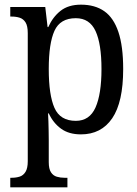

<svg xmlns="http://www.w3.org/2000/svg" viewBox="-20 -566 586 823"><path d="M24 237V196H30Q49 196 64.5 191Q80 186 89.5 170.5Q99 155 99 125V-424Q99 -455 89.5 -470Q80 -485 64.5 -490Q49 -495 30 -495H24V-536H174L184 -450H187Q206 -493 239.5 -519.5Q273 -546 327 -546Q387 -546 427 -518Q467 -490 487.5 -429Q508 -368 508 -270Q508 -128 461 -59Q414 10 327 10Q275 10 241.5 -14.5Q208 -39 189 -80H186Q187 -65 187.5 -46Q188 -27 188.5 -6.5Q189 14 189 34V129Q189 158 198.5 172.5Q208 187 223.5 191.5Q239 196 256 196H269V237ZM305 -48Q364 -48 389.5 -105.5Q415 -163 415 -270Q415 -378 389.5 -433Q364 -488 305 -488Q238 -488 213.5 -434Q189 -380 189 -270Q189 -159 213.5 -103.5Q238 -48 305 -48Z"/></svg>

Font: Noto Serif Condensed
Style: Regular
Weight: 400
Width: 3
Designer: Monotype Design Team
Foundry: Monotype Imaging Inc.
Version: Version 2.015